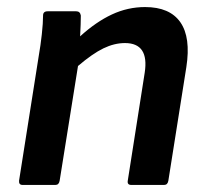

<svg xmlns="http://www.w3.org/2000/svg" viewBox="-20 -524 587 544"><path d="M44 0Q33 0 34 -12L90 -367Q95 -395 98.5 -427Q102 -459 102 -480Q102 -492 115 -492H196Q207 -492 209 -480Q209 -471 208.5 -454.5Q208 -438 207 -421Q252 -462 297 -483Q342 -504 391 -504Q461 -504 491 -461Q521 -418 508 -334L457 -12Q455 0 445 0H352Q340 0 342 -12L390 -318Q403 -402 334 -402Q304 -402 273 -387Q242 -372 201 -337L149 -12Q147 0 137 0Z"/></svg>

Font: Sofia Sans
Style: Bold Italic
Weight: 700
Italic angle: -9°
Designer: Botio Nikoltchev, Ani Petrova
Foundry: lettersoup
Version: Version 4.101; ttfautohint (v1.8.4.7-5d5b)